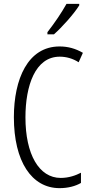

<svg xmlns="http://www.w3.org/2000/svg" viewBox="-20 -966 474 996"><path d="M391 -938V-946H325C298 -898 267 -852 226 -799V-788H260C301 -824 363 -893 391 -938ZM290 -672C323 -672 357 -663 388 -643L410 -692C372 -714 333 -725 289 -725C124 -725 52 -555 52 -358C52 -129 144 10 289 10C332 10 371 0 400 -17V-70C373 -56 337 -43 295 -43C182 -43 112 -166 112 -357C112 -520 162 -672 290 -672Z"/></svg>

Font: Noto Sans Bengali ExtraCondensed Light
Style: Regular
Weight: 300
Width: 2
Designer: Joana Ranito - Universal Thirst; Jelle Bosma - Monotype Design Team
Foundry: Universal Thirst ehf.
Version: Version 3.000